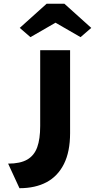

<svg xmlns="http://www.w3.org/2000/svg" viewBox="-20 -800 536 1030"><path d="M84.4 209.6 23.6 77.8Q88.5 77.8 126.1 56.1Q163.6 34.3 179.6 -9.9Q195.6 -54 195.6 -124.2V-530.7H356V-86Q356 13.8 323 79.7Q289.9 145.5 229.5 177.6Q169.2 209.6 84.4 209.6ZM143.4 -600.7 85.9 -650.3 230.2 -780H325.4L469.6 -650.3L412.1 -600.7L262.8 -686.9H292.8Z"/></svg>

Font: Lexend Mega
Style: Regular
Weight: 400
Designer: Bonnie Shaver-Troup, Thomas Jockin
Foundry: Lexend
Version: Version 1.007